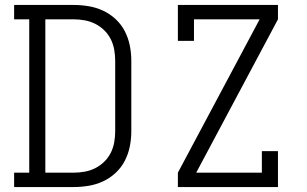

<svg xmlns="http://www.w3.org/2000/svg" viewBox="-20 -755 1240 775"><path d="M37 0V-58H98V-677H37V-735H277Q307 -735 337.5 -730Q368 -725 396 -712Q424 -699 447 -677.5Q470 -656 484 -628.5Q498 -601 504 -571Q510 -541 510 -510V-225Q510 -194 504 -164Q498 -134 484 -106.5Q470 -79 447 -57.5Q424 -36 396 -23Q368 -10 337.5 -5Q307 0 277 0ZM163 -58H277Q299 -58 321.5 -62Q344 -66 364 -76Q384 -86 400.5 -102Q417 -118 427 -138Q437 -158 441 -180.5Q445 -203 445 -225V-510Q445 -532 441 -554.5Q437 -577 427 -597Q417 -617 400.5 -633Q384 -649 364 -659Q344 -669 321.5 -673Q299 -677 277 -677H163ZM698 0V-58L1028 -677H763V-590H698V-735H1102V-677L772 -58H1037V-145H1102V0Z"/></svg>

Font: Iosevka Etoile Light
Style: Regular
Weight: 300
Designer: Belleve Invis
Foundry: Belleve Invis
Version: Version 25.0.1; ttfautohint (v1.8.4)